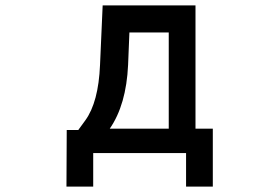

<svg xmlns="http://www.w3.org/2000/svg" viewBox="-20 -570 1040 715"><path d="M228.5 -85.9H271.5L297.9 -122.1Q346.7 -189.5 352.5 -328.1L362.3 -549.8H708V-90.8H772.5V125H672.9V0H327.1V125H227.5ZM457 -328.1Q450.2 -179.7 388.7 -90.8H608.4V-449.2H461.9Z"/></svg>

Font: RobotoJAA
Style: Medium
Weight: 500
Version: Version 2.05; 2016-11-05